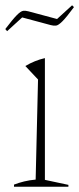

<svg xmlns="http://www.w3.org/2000/svg" viewBox="-28 -707 300 727"><path d="M25 0V-8Q43 -15 63.5 -20Q84 -25 107 -27L116 -406L68 -457Q103 -478 142 -487V-26L231 -7V0ZM-1 -589 -8 -597Q21 -635 36 -650Q51 -665 60 -666Q69 -667 80 -664L188 -635L245 -687L252 -680Q224 -642 208.5 -626.5Q193 -611 184 -610Q175 -609 164 -612L56 -641Z"/></svg>

Font: Piazzolla Thin
Style: Regular
Weight: 100
Designer: Juan Pablo del Peral
Foundry: Huerta Tipografica
Version: Version 1.330